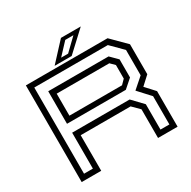

<svg xmlns="http://www.w3.org/2000/svg" viewBox="-184 -1026 1197 1204"><g transform="rotate(-30 415.0 -424.0)"><path d="M70 0V-700H661.5L764.5 -597V-380L703.5 -324L764.5 -257.5V0H623V-207.5L573 -257.5H211.5V0ZM109 -38H173V-298H589.5L662.5 -221.5V-38H727V-242.5L648.5 -328L725 -395V-578.5L641.5 -662H109ZM173 -362.5V-598H610L660.5 -547.5V-416.5L599 -362.5ZM211.5 -399H592.5L623 -430V-528L592.5 -558.5H211.5ZM287.5 -716 409.5 -848H553L411 -716ZM348.5 -740H399L485.5 -823.5H426.5Z"/></g></svg>

Font: Tourney Expanded
Style: Regular
Weight: 400
Width: 7
Designer: Tyler Finck
Foundry: Etcetera Type Co
Version: Version 1.010; ttfautohint (v1.8.3)